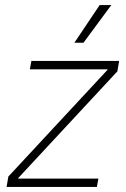

<svg xmlns="http://www.w3.org/2000/svg" viewBox="-20 -739 497 759"><path d="M13 -41 405 -463V-465H98L104 -498H451L444 -457L52 -35V-33H369L363 0H6ZM374 -719H420L310 -570H274Z"/></svg>

Font: Chakra Petch ExtraLight
Style: Italic
Weight: 275
Italic angle: -10°
Designer: Katatrad Aksorn Co.,Ltd.
Foundry: Cadson Demak Co.,Ltd.
Version: Version 1.000; ttfautohint (v1.6)